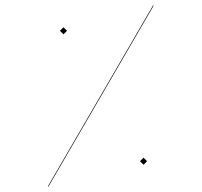

<svg xmlns="http://www.w3.org/2000/svg" viewBox="-20 -684 740 705"><path d="M156 0 542 -664 544 -663 158 1ZM200 -571 213 -584 226 -571 213 -558ZM494 -92 507 -105 520 -92 507 -79Z"/></svg>

Font: FiraGO Two
Style: Regular
Weight: 100
Designer: bBox Type
Foundry: bBox Type GmbH
Version: Version 1.001